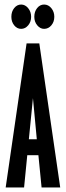

<svg xmlns="http://www.w3.org/2000/svg" viewBox="-20 -825 290 845"><path d="M163 0 149 -142H100L86 0H5L97 -634H153L245 0ZM125 -393 107 -212H142ZM73 -698Q55 -698 42.5 -713.5Q30 -729 30 -751Q30 -774 42.5 -789.5Q55 -805 73 -805Q91 -805 104 -789Q117 -773 117 -751Q117 -729 104 -713.5Q91 -698 73 -698ZM174 -698Q157 -698 144 -713.5Q131 -729 131 -751Q131 -774 143.5 -789.5Q156 -805 174 -805Q193 -805 206 -789Q219 -773 219 -751Q219 -729 206 -713.5Q193 -698 174 -698Z"/></svg>

Font: Inconsolata UltraCondensed ExtraBold
Style: Regular
Weight: 800
Width: 1
Monospace: yes
Designer: Raph Levien, Cyreal, Brenton Simpson
Foundry: Raph Levien, Cyreal, Google
Version: Version 3.001; ttfautohint (v1.8.2.53-6de2)